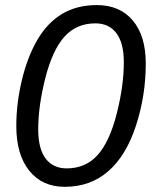

<svg xmlns="http://www.w3.org/2000/svg" viewBox="-20 -718 596 748"><path d="M357.4 -698.2Q446.8 -698.2 497.3 -638.2Q547.9 -578.1 547.9 -470.7Q547.9 -345.7 509.8 -228.8Q471.7 -111.8 401.9 -51Q332 9.8 232.4 9.8Q144 9.8 93.8 -53.2Q43.5 -116.2 43.5 -227.1Q43.5 -314.9 65.2 -405.8Q86.9 -496.6 125.7 -563Q164.6 -629.4 221.9 -663.8Q279.3 -698.2 357.4 -698.2ZM239.7 -62Q313.5 -62 360.1 -113.8Q406.7 -165.5 434.6 -274.7Q462.4 -383.8 462.4 -475.1Q462.4 -550.8 433.3 -588.9Q404.3 -627 351.6 -627Q277.8 -627 231.2 -575.2Q184.6 -523.4 156.7 -414.3Q128.9 -305.2 128.9 -213.9Q128.9 -138.2 158 -100.1Q187 -62 239.7 -62Z"/></svg>

Font: Liberation Sans
Style: Italic
Weight: 400
Italic angle: -12°
Designer: Steve Matteson
Foundry: Ascender Corporation
Version: Version 2.1.5